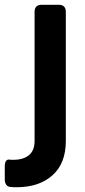

<svg xmlns="http://www.w3.org/2000/svg" viewBox="-84 -564 356 805"><path d="M-14 221Q-19 221 -25 221Q-31 221 -37 220Q-51 220 -57.5 211Q-64 202 -64 189V135Q-64 104 -46 105Q-42 106 -37.5 106Q-33 106 -28 106Q14 106 37.5 86.5Q61 67 61 27V-514Q61 -544 91 -544H162Q192 -544 192 -514V27Q192 121 136 171Q80 221 -14 221Z"/></svg>

Font: Pitagon Sans Text
Style: Bold
Weight: 700
Designer: Travis Tran
Foundry: Pitagon
Version: Version 1.001; ttfautohint (v1.8.4.7-5d5b);gftools[0.9.26]